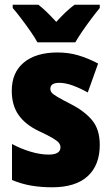

<svg xmlns="http://www.w3.org/2000/svg" viewBox="-20 -786 472 816"><path d="M404 -170Q404 -84 352.5 -37Q301 10 201 10Q155 10 113.5 3Q72 -4 31 -21V-174Q68 -154 109.5 -141.5Q151 -129 187 -129Q237 -129 237 -160Q237 -170 230.5 -178.5Q224 -187 204 -199Q184 -211 143 -230Q87 -257 58.5 -298Q30 -339 30 -400Q30 -478 81.5 -520.5Q133 -563 225 -563Q271 -563 312 -551Q353 -539 397 -516L353 -393Q323 -410 291 -422Q259 -434 232 -434Q194 -434 194 -409Q194 -399 200 -392Q206 -385 224.5 -374Q243 -363 282 -343Q339 -314 371.5 -275Q404 -236 404 -170ZM139 -606Q129 -625 109.5 -653Q90 -681 69.5 -708Q49 -735 34 -752V-766H143Q161 -752 179 -734.5Q197 -717 219 -693Q241 -717 260 -735Q279 -753 297 -766H404V-752Q389 -734 369 -707.5Q349 -681 330.5 -654Q312 -627 300 -606Z"/></svg>

Font: Noto Sans Myanmar Condensed Black
Style: Regular
Weight: 900
Width: 3
Designer: Monotype Design Team
Foundry: Monotype Imaging Inc.
Version: Version 2.107; ttfautohint (v1.8.4.7-5d5b)